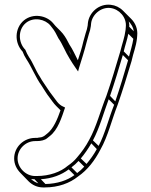

<svg xmlns="http://www.w3.org/2000/svg" viewBox="-20 -567 663 841"><path d="M148 36H147C145 37 144 37 141 37H134C84 37 42 77 42 127C42 152 53 174 70 191L105 227C122 244 144 254 169 254H176C236 254 286 235 322 206C364 177 395 136 420 88C453 30 470 -44 495 -107C517 -170 537 -235 557 -302V-303C564 -335 576 -363 580 -399L581 -411C584 -440 573 -466 555 -484L519 -520C504 -535 485 -544 465 -546C413 -552 370 -512 365 -466L364 -455C362 -442 360 -436 355 -421L345 -385C339 -358 330 -330 321 -303C309 -326 299 -350 284 -372C276 -388 267 -405 255 -420C242 -436 225 -449 213 -465C185 -499 126 -511 85 -478C44 -444 42 -380 79 -341C83 -330 89 -318 95 -309C119 -273 136 -228 162 -192C173 -176 183 -157 196 -141C206 -128 214 -115 226 -103L245 -84C232 -46 214 -3 187 18L177 26C174 29 163 35 155 35H154C152 35 149 36 148 36ZM566 -430 546 -450C547 -458 546 -465 544 -473C555 -461 564 -447 566 -430ZM564 -397C560 -370 552 -346 545 -319L522 -342C528 -368 537 -392 542 -419ZM541 -303C523 -241 505 -181 485 -123L462 -147C482 -205 500 -265 518 -326ZM480 -108C456 -48 440 19 412 72L387 48C416 -6 434 -73 456 -132ZM404 86C391 110 375 132 359 151L334 127C350 108 366 85 380 61ZM349 163C340 173 329 183 318 191L293 166C304 158 315 148 324 138ZM306 200C275 223 231 238 179 239L159 218C208 215 249 199 281 175ZM148 236C136 232 125 226 116 217C121 218 126 218 131 218ZM280 -350C285 -342 289 -333 293 -324C288 -332 284 -341 280 -350ZM57 127C57 86 92 51 134 51H141C159 51 177 47 187 38L197 30C234 2 250 -52 265 -96L259 -99C234 -109 225 -130 208 -151C196 -166 186 -183 174 -200C167 -210 160 -221 154 -232C137 -257 124 -293 107 -317C101 -326 96 -337 91 -349C59 -381 58 -438 94 -467C128 -494 178 -483 201 -455L208 -446C219 -433 227 -417 236 -399C254 -374 266 -340 285 -310C294 -295 303 -281 313 -267L322 -254L326 -269C337 -305 350 -344 359 -381L369 -417C374 -432 376 -439 378 -453L379 -464C383 -502 421 -537 464 -532C502 -527 536 -491 531 -448L530 -436C526 -403 515 -375 507 -342C487 -275 468 -210 446 -147C420 -82 402 -11 371 45C356 74 337 100 318 122C307 136 292 149 277 159C246 186 197 204 141 204H134C93 204 57 168 57 127Z"/></svg>

Font: Blanket
Style: Ugh
Weight: 900
Foundry: Cannot Into Space Fonts
Version: Version 0.9